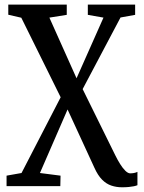

<svg xmlns="http://www.w3.org/2000/svg" viewBox="-20 -568 624 834"><path d="M510 245.5Q485.5 245.5 463.8 238.2Q442 231 423.5 212.5Q405 194 390 160.5L273.5 -92.5L153.5 183.5L243 195L242 240.5H8.5V195L73.5 183.5L243.5 -145.5L72.5 -491L16 -504V-548H270V-503.5L194.5 -491.5L312.5 -228L429.5 -491.5L361.5 -503.5V-548H567V-503.5L503.5 -492L339 -181L481 107Q490.5 126.5 501.8 144.5Q513 162.5 524.5 173.8Q536 185 545.5 185Q553.5 185 561.8 183.5Q570 182 577 178.5V236.5Q571 239 561.8 241Q552.5 243 539.8 244.2Q527 245.5 510 245.5Z"/></svg>

Font: Merriweather 36pt Medium
Style: Regular
Weight: 500
Version: Version 2.100